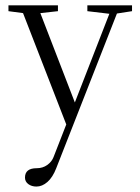

<svg xmlns="http://www.w3.org/2000/svg" viewBox="-20 -455 525 720"><path d="M116.7 244.6Q98.6 244.6 86.2 235.4Q73.7 226.1 73.7 210.9Q73.7 175.8 117.7 175.8Q140.1 175.8 157 163.8Q173.8 151.9 180.7 134.3L228.5 11.7L66.4 -405.8L11.7 -413.1V-435.1H197.3V-413.1L131.3 -405.8L260.7 -70.8L390.1 -403.3L307.6 -413.1V-435.1H475.1V-413.1L418.5 -404.3L190.9 175.8Q177.7 210 158 227.3Q138.2 244.6 116.7 244.6Z"/></svg>

Font: Elstob Light
Style: Regular
Weight: 300
Designer: Peter S. Baker
Version: Version 1.015